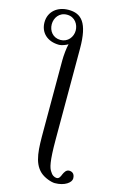

<svg xmlns="http://www.w3.org/2000/svg" viewBox="-136 -754 637 1022"><g transform="rotate(15 182.5 -243.0)"><path d="M2 -601C2 -545 42 -505 108 -505C122 -505 145 -514 156 -521C150 -499 146 -455 146 -429V-44C146 56 146 133 195 178C218 199 257 212 276 212C331 212 365 185 365 163C365 134 347 128 334 128C317 128 309 144 303 157C298 170 292 183 279 183C266 183 252 175 242 157C231 141 221 110 221 -13V-514C221 -658 180 -698 109 -698C49 -698 2 -661 2 -601ZM174 -601C174 -566 149 -532 108 -532C66 -532 42 -565 42 -601C42 -636 65 -671 108 -671C153 -671 174 -633 174 -601Z"/></g></svg>

Font: Libertinus Sans
Style: Regular
Weight: 400
Designer: Philipp H. Poll, Khaled Hosny
Foundry: Caleb Maclennan
Version: Version 7.050;RELEASE